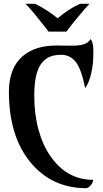

<svg xmlns="http://www.w3.org/2000/svg" viewBox="-20 -987 541 1012"><path d="M458 -781.2Q472.2 -761.2 472.2 -720Q472.2 -678.7 469.5 -653.1Q466.8 -627.4 461.4 -603.5Q449.7 -549.8 428.7 -522.5Q410.6 -616.7 381.8 -657.2Q351.6 -698.2 303 -698.2Q254.4 -698.2 227.1 -679.7Q199.7 -661.1 185.1 -630.9Q160.6 -580.6 160.6 -482.7Q160.6 -384.8 182.9 -303.5Q205.1 -222.2 246.1 -163.6Q332.5 -39.1 471.2 -39.1Q469.2 -17.1 448.2 -1Q441.9 3.9 434.6 4.9Q257.3 4.9 145.5 -125.5Q26.9 -264.2 26.9 -503.4Q26.9 -628.4 100.1 -691.4Q165 -747.1 277.8 -747.1L359.4 -746.1Q417 -746.1 440.4 -762.7Q450.2 -770 458 -781.2ZM165 -966.8Q229.5 -935.5 283.7 -890.6Q344.2 -941.4 401.4 -966.8H451.7Q442.9 -958 430.7 -944.3Q372.6 -876 359.4 -858.4L338.9 -832Q331.5 -822.3 330.6 -820.3H235.8Q234.9 -822.3 227.5 -832L160.6 -915.5L135.7 -944.3Q123.5 -958 114.7 -966.8Z"/></svg>

Font: Amarante
Style: Regular
Weight: 400
Designer: Karolina Lach
Foundry: Sorkin Type Co.
Version: Version 1.001